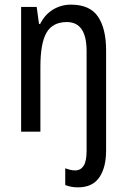

<svg xmlns="http://www.w3.org/2000/svg" viewBox="-20 -633 545 827"><path d="M316 174Q286 174 261 164V92Q272 96 282.5 98.5Q293 101 304 101Q327 101 340 81.5Q353 62 353 17V-413Q353 -538 268 -538Q207 -538 180.5 -492.5Q154 -447 154 -345V-66H71V-603H138L148 -530H153Q173 -570 208 -591.5Q243 -613 286 -613Q367 -613 402 -561.5Q437 -510 437 -416V15Q437 89 407.5 131.5Q378 174 316 174Z"/></svg>

Font: Noto Sans Malayalam UI Condensed
Style: Regular
Weight: 400
Width: 3
Designer: Jelle Bosma - Monotype Design Team
Foundry: Monotype Imaging Inc.
Version: Version 2.104; ttfautohint (v1.8.4.7-5d5b)